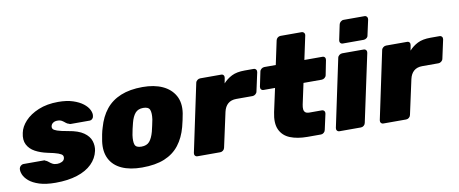

<svg xmlns="http://www.w3.org/2000/svg" viewBox="-66 -1021 3132 1309"><g transform="rotate(-10 1500.0 -366.5)"><path d="M230 10Q162 10 117 -4.5Q72 -19 46.5 -41Q21 -63 11.5 -86.5Q2 -110 5 -128Q7 -139 16 -146.5Q25 -154 34 -154H178Q180 -154 181.5 -153.5Q183 -153 185 -151Q197 -147 207 -138Q217 -129 230 -122Q243 -115 262 -115Q280 -115 295 -122.5Q310 -130 313 -144Q316 -156 310.5 -165Q305 -174 282 -182.5Q259 -191 209 -201Q162 -211 126 -230.5Q90 -250 73 -283Q56 -316 67 -364Q75 -405 110 -443Q145 -481 204 -505.5Q263 -530 341 -530Q400 -530 442.5 -516Q485 -502 512 -481Q539 -460 550.5 -436Q562 -412 558 -393Q557 -382 549 -374.5Q541 -367 532 -367H400Q397 -367 394 -367.5Q391 -368 389 -370Q376 -373 366.5 -381.5Q357 -390 345 -397.5Q333 -405 313 -405Q296 -405 284 -397Q272 -389 269 -376Q266 -365 271.5 -356Q277 -347 300 -339Q323 -331 375 -322Q443 -311 479.5 -285.5Q516 -260 527 -226Q538 -192 531 -158Q520 -107 481.5 -69Q443 -31 379 -10.5Q315 10 230 10Z M828 10Q745 10 688 -16Q631 -42 605.5 -92.5Q580 -143 590 -214Q593 -235 598 -260Q603 -285 610 -306Q630 -378 670 -428Q710 -478 773.5 -504Q837 -530 925 -530Q1005 -530 1062 -504Q1119 -478 1147 -428Q1175 -378 1164 -306Q1160 -285 1155 -260Q1150 -235 1144 -214Q1125 -143 1086 -92.5Q1047 -42 984 -16Q921 10 828 10ZM848 -131Q885 -131 904 -153Q923 -175 935 -219Q939 -234 944.5 -260Q950 -286 953 -301Q959 -344 950.5 -366.5Q942 -389 905 -389Q869 -389 849.5 -366.5Q830 -344 819 -301Q815 -286 809 -260Q803 -234 801 -219Q795 -175 803 -153Q811 -131 848 -131Z M1213 0Q1202 0 1196 -7.5Q1190 -15 1192 -26L1291 -494Q1293 -505 1302.5 -512.5Q1312 -520 1323 -520H1468Q1479 -520 1484.5 -512.5Q1490 -505 1488 -494L1481 -457Q1506 -485 1540.5 -502.5Q1575 -520 1630 -520H1692Q1703 -520 1709 -512.5Q1715 -505 1713 -494L1685 -365Q1683 -354 1673.5 -346.5Q1664 -339 1654 -339H1541Q1505 -339 1483 -320Q1461 -301 1453 -265L1401 -26Q1399 -15 1390 -7.5Q1381 0 1370 0Z M1975 0Q1904 0 1854.5 -20Q1805 -40 1784 -85.5Q1763 -131 1779 -206L1814 -367H1735Q1724 -367 1718 -374.5Q1712 -382 1714 -393L1735 -494Q1737 -505 1746.5 -512.5Q1756 -520 1767 -520H1846L1881 -684Q1883 -695 1892 -702.5Q1901 -710 1912 -710H2057Q2068 -710 2074.5 -702.5Q2081 -695 2079 -684L2044 -520H2169Q2180 -520 2185.5 -512.5Q2191 -505 2189 -494L2169 -393Q2167 -382 2157.5 -374.5Q2148 -367 2137 -367H2011L1980 -223Q1976 -204 1977.5 -190Q1979 -176 1988 -168.5Q1997 -161 2016 -161H2101Q2112 -161 2118 -153.5Q2124 -146 2122 -135L2098 -26Q2096 -15 2087 -7.5Q2078 0 2068 0Z M2196 0Q2185 0 2179 -7.5Q2173 -15 2175 -26L2274 -494Q2276 -505 2285.5 -512.5Q2295 -520 2306 -520H2454Q2465 -520 2471 -512.5Q2477 -505 2475 -494L2375 -26Q2373 -15 2364 -7.5Q2355 0 2344 0ZM2322 -585Q2311 -585 2305 -592.5Q2299 -600 2301 -611L2323 -716Q2325 -727 2334.5 -735Q2344 -743 2355 -743H2500Q2510 -743 2516 -735Q2522 -727 2520 -716L2497 -611Q2496 -600 2486.5 -592.5Q2477 -585 2466 -585Z M2500 0Q2489 0 2483 -7.5Q2477 -15 2479 -26L2578 -494Q2580 -505 2589.5 -512.5Q2599 -520 2610 -520H2755Q2766 -520 2771.5 -512.5Q2777 -505 2775 -494L2768 -457Q2793 -485 2827.5 -502.5Q2862 -520 2917 -520H2979Q2990 -520 2996 -512.5Q3002 -505 3000 -494L2972 -365Q2970 -354 2960.5 -346.5Q2951 -339 2941 -339H2828Q2792 -339 2770 -320Q2748 -301 2740 -265L2688 -26Q2686 -15 2677 -7.5Q2668 0 2657 0Z"/></g></svg>

Font: Rubik Light ExtraBold
Style: Italic
Weight: 800
Italic angle: -12°
Version: Version 2.104